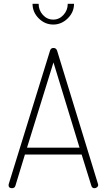

<svg xmlns="http://www.w3.org/2000/svg" viewBox="-20 -989 561 1009"><path d="M43 0Q25 0 25 -16Q25 -20 26 -22L243 -723Q247 -737 261 -737Q275 -737 280 -723L495 -22Q495 -21 495.5 -19.5Q496 -18 496 -17Q496 -10 490 -5Q484 0 476 0Q464 0 460 -13L409 -177H111L61 -13Q57 0 43 0ZM122 -213H398L261 -661ZM336 -969H369Q369 -925 336 -892.5Q303 -860 260 -860Q216 -860 183.5 -892.5Q151 -925 151 -969H183Q183 -935 205.5 -910.5Q228 -886 260 -886Q291 -886 313.5 -910.5Q336 -935 336 -969Z"/></svg>

Font: Dosis
Style: ExtraLight
Weight: 250
Designer: Edgar Tolentino, Pablo Impallari, Igino Marini
Foundry: Edgar Tolentino, Pablo Impallari, Igino Marini
Version: Version 1.007